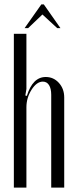

<svg xmlns="http://www.w3.org/2000/svg" viewBox="-20 -853 348 873"><path d="M91.8 -725.1 168 -833H179.2L254.9 -725.1H240.2L172.9 -787.1L107.9 -725.1ZM102.1 -417Q128.4 -502.9 188 -502.9Q223.6 -502.9 247.8 -476.1Q272 -449.2 272 -410.2V0H212.9V-421.9Q212.9 -450.2 202.9 -466.1Q192.9 -481.9 174.8 -481.9Q147 -481.9 123.5 -445.1Q100.1 -408.2 100.1 -365.2V0H43V-699.2H100.1V-448.2L95.2 -418.9Z"/></svg>

Font: Moniqa Narrow Heading
Style: Regular
Weight: 400
Width: 4
Designer: Rajesh Rajput
Foundry: Rajesh Rajput
Version: Version 1.000